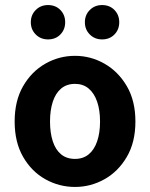

<svg xmlns="http://www.w3.org/2000/svg" viewBox="-20 -728 593 760"><path d="M277 12Q214 12 159.5 -18.5Q105 -49 71.5 -107Q38 -165 38 -247Q38 -329 71.5 -387Q105 -445 159.5 -476Q214 -507 277 -507Q339 -507 393.5 -476Q448 -445 482 -387Q516 -329 516 -247Q516 -165 482 -107Q448 -49 393.5 -18.5Q339 12 277 12ZM277 -99Q309 -99 331 -117Q353 -135 364.5 -168.5Q376 -202 376 -247Q376 -292 364.5 -325.5Q353 -359 331 -377.5Q309 -396 277 -396Q244 -396 222 -377.5Q200 -359 189 -325.5Q178 -292 178 -247Q178 -202 189 -168.5Q200 -135 222 -117Q244 -99 277 -99ZM384 -572Q355 -572 335.5 -591.5Q316 -611 316 -640Q316 -669 335.5 -688.5Q355 -708 384 -708Q414 -708 433 -688.5Q452 -669 452 -640Q452 -611 433 -591.5Q414 -572 384 -572ZM170 -572Q141 -572 121.5 -591.5Q102 -611 102 -640Q102 -669 121.5 -688.5Q141 -708 170 -708Q200 -708 219 -688.5Q238 -669 238 -640Q238 -611 219 -591.5Q200 -572 170 -572Z"/></svg>

Font: Assistant ExtraLight
Style: Bold
Weight: 700
Version: Version 3.000